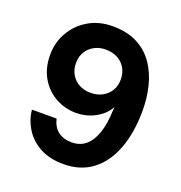

<svg xmlns="http://www.w3.org/2000/svg" viewBox="-130 -825 897 949"><g transform="rotate(20 318.0 -350.0)"><path d="M306 12Q232 12 180.5 -16.5Q129 -45 101 -91Q73 -137 68 -188H198Q207 -147 235 -125Q263 -103 308 -103Q350 -103 380 -127.5Q410 -152 427 -201.5Q444 -251 446 -325Q447 -329 447 -332Q447 -335 447 -339Q433 -312 406.5 -291Q380 -270 347 -258.5Q314 -247 278 -247Q220 -247 170 -274.5Q120 -302 90 -353Q60 -404 60 -474Q60 -539 91 -593Q122 -647 177 -679.5Q232 -712 303 -712Q382 -712 436 -683Q490 -654 522.5 -605Q555 -556 569.5 -495.5Q584 -435 584 -372Q584 -255 551.5 -168.5Q519 -82 457 -35Q395 12 306 12ZM312 -365Q345 -365 372 -379Q399 -393 414.5 -418.5Q430 -444 430 -477Q430 -512 414.5 -538Q399 -564 372 -578Q345 -592 310 -592Q277 -592 250.5 -577.5Q224 -563 209 -538Q194 -513 194 -479Q194 -445 209.5 -419Q225 -393 251.5 -379Q278 -365 312 -365Z"/></g></svg>

Font: DM Sans 12pt ExtraBold
Style: Regular
Weight: 800
Version: Version 4.004;gftools[0.9.30]